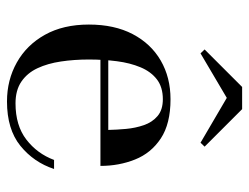

<svg xmlns="http://www.w3.org/2000/svg" viewBox="-104 -616 730 563"><g transform="rotate(90 261.5 -335.0)"><path d="M278 10Q215 10 163.8 -18.8Q112.5 -47.5 82.5 -101.2Q52.5 -155 52.5 -230Q52.5 -305 80.5 -358.5Q108.5 -412 158 -440.8Q207.5 -469.5 271.5 -469.5Q343.5 -469.5 386.5 -441Q429.5 -412.5 448.2 -365.5Q467 -318.5 467 -264H120V-287H361.5Q361 -311.5 358.5 -339Q356 -366.5 347.5 -391.2Q339 -416 320.8 -431.5Q302.5 -447 271.5 -447Q236 -447 213.2 -429.5Q190.5 -412 177.8 -381.5Q165 -351 160 -312Q155 -273 155 -230Q155 -187 160.8 -148.2Q166.5 -109.5 180.5 -79.5Q194.5 -49.5 219.8 -32.2Q245 -15 283.5 -15Q348.5 -15 389.8 -46.8Q431 -78.5 449.5 -128H476Q456.5 -68.5 408 -29.2Q359.5 10 278 10ZM137 -557.5 125.5 -569.5 235.5 -679.5H300.5L410.5 -569.5L399 -557.5L267.5 -634.5Z"/></g></svg>

Font: BodoniModa 10 Custom
Style: Regular
Weight: 400
Designer: Owen Earl
Foundry: indestructible type
Version: Version 2.005